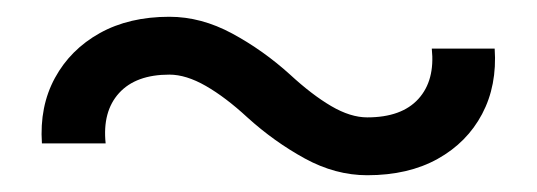

<svg xmlns="http://www.w3.org/2000/svg" viewBox="-20 -515 640 229"><path d="M418 -306Q380 -306 343.5 -326Q307 -346 275 -375Q249 -399 225.5 -412.5Q202 -426 182 -426Q142 -426 122 -404Q102 -382 106 -344H30Q27 -388 45.5 -422Q64 -456 99 -475.5Q134 -495 182 -495Q220 -495 257 -475Q294 -455 326 -426Q352 -402 375 -388.5Q398 -375 418 -375Q459 -375 479 -397Q499 -419 495 -457H570Q573 -413 555 -379Q537 -345 502 -325.5Q467 -306 418 -306Z"/></svg>

Font: Victor Mono Thin
Style: Regular
Weight: 400
Monospace: yes
Version: Version 1.561;gftools[0.9.30]